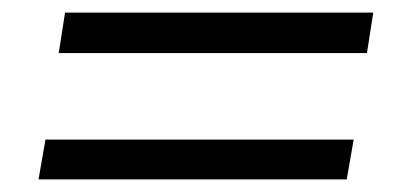

<svg xmlns="http://www.w3.org/2000/svg" viewBox="-20 -439 640 304"><path d="M73 -355 83 -419H571L561 -355ZM41 -155 52 -218H540L529 -155Z"/></svg>

Font: Nunito Sans 10pt
Style: Italic
Weight: 400
Italic angle: -9°
Designer: Vernon Adams
Foundry: Vernon Adams
Version: Version 3.101;gftools[0.9.27]